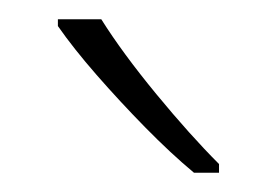

<svg xmlns="http://www.w3.org/2000/svg" viewBox="-20 -851 287 199"><path d="M85 -831Q107 -796 142 -753.5Q177 -711 207 -681V-672H181Q157 -692 130.5 -719Q104 -746 80 -773.5Q56 -801 40 -824V-831Z"/></svg>

Font: Noto Sans Malayalam UI SemiCondensed ExtraLight
Style: Regular
Weight: 200
Width: 4
Designer: Jelle Bosma - Monotype Design Team
Foundry: Monotype Imaging Inc.
Version: Version 2.104; ttfautohint (v1.8.4.7-5d5b)